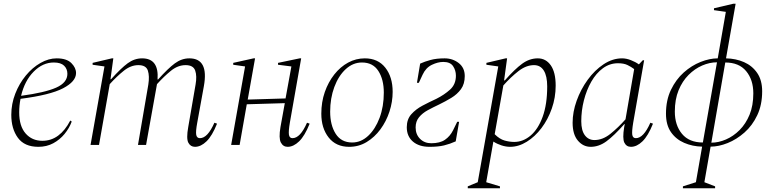

<svg xmlns="http://www.w3.org/2000/svg" viewBox="-20 -770 4109 1020"><path d="M184 10Q110 10 75 -38Q40 -86 40 -160Q40 -218 61 -272Q82 -326 117 -368.5Q152 -411 195 -435.5Q238 -460 281 -460Q334 -460 359 -435Q384 -410 384 -382Q384 -337 315 -301Q246 -265 89 -245Q82 -210 82 -173Q82 -100 116 -61Q150 -22 205 -22Q252 -22 289 -49.5Q326 -77 353 -129H355L361 -124Q348 -89 323 -58.5Q298 -28 263 -9Q228 10 184 10ZM266 -438Q207 -438 159 -389.5Q111 -341 92 -261Q219 -278 278.5 -304.5Q338 -331 338 -378Q338 -404 320.5 -421Q303 -438 266 -438Z M461 0 535 -417 472 -426V-436L574 -460H582L567 -349H570Q623 -408 658.5 -434Q694 -460 735 -460Q825 -460 817 -348H820Q873 -407 909 -433.5Q945 -460 986 -460Q1090 -460 1063 -312L1028 -119Q1019 -71 1022.5 -53.5Q1026 -36 1042 -36Q1083 -36 1119 -118L1133 -113Q1107 -48 1077 -19Q1047 10 1016 10Q992 10 980.5 -12Q969 -34 980 -95L1019 -321Q1027 -366 1017 -395Q1007 -424 966 -424Q925 -424 888 -394Q851 -364 814 -323Q813 -318 812 -312L756 0H713L768 -321Q775 -366 765.5 -395Q756 -424 715 -424Q675 -424 637.5 -394Q600 -364 563 -323L506 0Z M1208 0 1282 -417 1219 -426V-436L1327 -460H1335L1296 -241L1497 -247L1528 -417L1457 -426V-436L1572 -460H1580L1520 -119Q1512 -72 1515 -54Q1518 -36 1534 -36Q1575 -36 1611 -118L1625 -113Q1599 -48 1569 -19Q1539 10 1508 10Q1484 10 1472 -13Q1460 -36 1470 -95L1493 -222L1291 -216L1253 0Z M1835 10Q1765 10 1726 -39.5Q1687 -89 1687 -166Q1687 -228 1705.5 -281Q1724 -334 1756 -374.5Q1788 -415 1829.5 -437.5Q1871 -460 1918 -460Q1988 -460 2027 -410.5Q2066 -361 2066 -282Q2066 -229 2049 -177Q2032 -125 2001 -83Q1970 -41 1928 -15.5Q1886 10 1835 10ZM1851 -13Q1898 -13 1936 -48.5Q1974 -84 1996.5 -144Q2019 -204 2019 -278Q2019 -348 1990 -393Q1961 -438 1903 -438Q1855 -438 1816.5 -402.5Q1778 -367 1756 -307.5Q1734 -248 1734 -177Q1734 -105 1763.5 -59Q1793 -13 1851 -13Z M2262 10Q2206 10 2173.5 -18Q2141 -46 2141 -94Q2141 -136 2165 -163Q2189 -190 2225 -209Q2261 -228 2298 -245Q2340 -266 2371 -294Q2402 -322 2402 -368Q2402 -396 2387 -418.5Q2372 -441 2335 -441Q2306 -441 2274 -425.5Q2242 -410 2225 -373L2205 -330H2195L2212 -432Q2236 -443 2267.5 -451.5Q2299 -460 2342 -460Q2385 -460 2417 -435Q2449 -410 2449 -366Q2449 -324 2429 -296.5Q2409 -269 2377.5 -250Q2346 -231 2313 -215Q2281 -200 2252.5 -184.5Q2224 -169 2206 -147Q2188 -125 2188 -93Q2188 -56 2211.5 -32.5Q2235 -9 2271 -9Q2317 -9 2344 -27.5Q2371 -46 2387 -78L2409 -123H2419L2401 -19Q2370 -5 2339 2.5Q2308 10 2262 10Z M2465 230V220L2518 198L2627 -417L2564 -426V-436L2666 -460H2674L2658 -343H2662Q2715 -403 2754 -431.5Q2793 -460 2837 -460Q2880 -460 2906 -423Q2932 -386 2932 -315Q2932 -252 2911.5 -193.5Q2891 -135 2856.5 -89.5Q2822 -44 2778.5 -17Q2735 10 2690 10Q2668 10 2644.5 2.5Q2621 -5 2601 -18L2563 198L2636 220V230ZM2817 -424Q2775 -424 2734 -392Q2693 -360 2654 -316L2608 -57Q2634 -31 2660.5 -23.5Q2687 -16 2712 -16Q2759 -16 2799 -50Q2839 -84 2863 -150Q2887 -216 2887 -311Q2887 -366 2869 -395Q2851 -424 2817 -424Z M3118 10Q3078 10 3050 -23Q3022 -56 3022 -118Q3022 -175 3043.5 -235Q3065 -295 3102 -346Q3139 -397 3186.5 -428.5Q3234 -460 3285 -460Q3307 -460 3331.5 -450.5Q3356 -441 3374 -428L3395 -450H3402L3344 -119Q3336 -71 3339 -53.5Q3342 -36 3358 -36Q3399 -36 3435 -118L3449 -113Q3423 -48 3393 -19Q3363 10 3332 10Q3308 10 3297 -12Q3286 -34 3296 -95L3299 -111H3297Q3242 -49 3202 -19.5Q3162 10 3118 10ZM3068 -126Q3068 -77 3087 -51.5Q3106 -26 3138 -26Q3182 -26 3223.5 -59.5Q3265 -93 3303 -136L3349 -403Q3333 -415 3313.5 -424.5Q3294 -434 3263 -434Q3219 -434 3183 -407.5Q3147 -381 3121.5 -336.5Q3096 -292 3082 -237Q3068 -182 3068 -126Z M3677 198 3710 9Q3659 8 3615 -11Q3571 -30 3544.5 -68Q3518 -106 3518 -166Q3518 -238 3544.5 -293Q3571 -348 3612.5 -385Q3654 -422 3702 -441Q3750 -460 3793 -460L3836 -707L3773 -716V-726L3875 -750H3888L3837 -460Q3889 -459 3932.5 -440Q3976 -421 4002.5 -382.5Q4029 -344 4029 -285Q4029 -213 4003 -158Q3977 -103 3935 -66Q3893 -29 3845.5 -10Q3798 9 3755 9L3722 198L3779 220V230H3608V220ZM3565 -177Q3565 -105 3603 -59Q3641 -13 3714 -13L3789 -439Q3750 -439 3710.5 -422Q3671 -405 3638 -372Q3605 -339 3585 -290.5Q3565 -242 3565 -177ZM3982 -274Q3982 -346 3944 -392Q3906 -438 3833 -438L3759 -12Q3797 -12 3836.5 -29Q3876 -46 3909 -79Q3942 -112 3962 -160.5Q3982 -209 3982 -274Z"/></svg>

Font: Spectral ExtraLight
Style: Italic
Weight: 275
Italic angle: -10°
Designer: Jean-Baptiste Levee
Foundry: Production Type
Version: Version 2.001